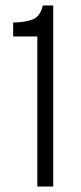

<svg xmlns="http://www.w3.org/2000/svg" viewBox="-20 -680 296 700"><path d="M116 0V-547H28V-598Q68 -598 97.5 -608.5Q127 -619 136 -660H174V0Z"/></svg>

Font: Bricolage Grotesque SemiCondensed ExtraLight
Style: Regular
Weight: 250
Width: 4
Designer: Mathieu Triay
Foundry: Atelier Triay
Version: Version 1.000;gftools[0.9.30]